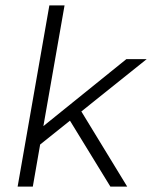

<svg xmlns="http://www.w3.org/2000/svg" viewBox="-20 -688 566 708"><path d="M387 0 238 -243 128 -155 101 0H45L162 -668H218L140 -223L446 -470H521L280 -277L449 0Z"/></svg>

Font: Celebes Light
Style: Italic
Weight: 300
Italic angle: -10°
Designer: Anugrah Pasau
Foundry: Lafontype
Version: Version 1.000; ttfautohint (v1.8.4)